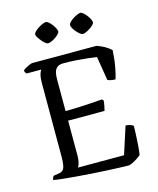

<svg xmlns="http://www.w3.org/2000/svg" viewBox="-131 -1000 898 1091"><g transform="rotate(-15 317.5 -454.5)"><path d="M489 0Q467 0 432.5 -1.5Q398 -3 356 -5Q314 -7 269.5 -10Q225 -13 183.5 -16.5Q142 -20 108 -23.5Q74 -27 53 -31Q53 -38 56 -44.5Q59 -51 62 -54L88 -58Q106 -60 115.5 -68Q125 -76 129 -95Q133 -114 133 -148V-578Q133 -603 136 -619Q139 -635 143.5 -644Q148 -653 150 -655H63Q60 -658 57 -663Q54 -668 53 -675Q58 -681 69.5 -687.5Q81 -694 93 -699Q105 -704 110 -704H487Q512 -696 534.5 -683Q557 -670 570 -656Q567 -600 558.5 -556.5Q550 -513 543 -492Q527 -492 514.5 -495Q502 -498 497 -501L474 -642Q454 -645 422.5 -648.5Q391 -652 354.5 -654.5Q318 -657 281 -657Q255 -657 242.5 -646Q230 -635 226 -617.5Q222 -600 222 -580V-391Q267 -392 305.5 -393.5Q344 -395 377 -397.5Q410 -400 438 -402L447 -393Q445 -374 441.5 -358Q438 -342 436 -335H222V-127Q222 -104 217 -87Q212 -70 207 -63H478L530 -224Q545 -224 558 -219Q571 -214 575 -210Q575 -187 573.5 -158Q572 -129 570 -98.5Q568 -68 564 -42Q556 -34 541.5 -24.5Q527 -15 512.5 -8Q498 -1 489 0ZM431 -789Q424 -789 414.5 -796.5Q405 -804 395 -815.5Q385 -827 379 -838Q373 -849 373 -856Q373 -864 381.5 -873Q390 -882 402.5 -890Q415 -898 427.5 -903.5Q440 -909 447 -909Q454 -909 463.5 -901Q473 -893 482 -881.5Q491 -870 497 -858Q503 -846 503 -839Q503 -833 495 -824.5Q487 -816 475 -808Q463 -800 451 -794.5Q439 -789 431 -789ZM226 -789Q220 -789 210.5 -796.5Q201 -804 191.5 -815.5Q182 -827 175 -838Q168 -849 168 -856Q168 -864 177 -873Q186 -882 198.5 -890Q211 -898 223.5 -903.5Q236 -909 243 -909Q251 -909 260 -901.5Q269 -894 278 -882.5Q287 -871 293 -859Q299 -847 299 -840Q299 -833 291 -824.5Q283 -816 271.5 -808Q260 -800 247.5 -794.5Q235 -789 226 -789Z"/></g></svg>

Font: Texturina 12pt Light
Style: Regular
Weight: 300
Designer: Guillermo Torres Carreño
Foundry: Omnibus-Type
Version: Version 1.002